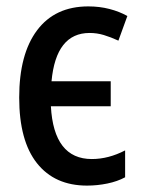

<svg xmlns="http://www.w3.org/2000/svg" viewBox="-20 -570 450 600"><path d="M252 10Q151 10 95.5 -60Q40 -130 40 -265Q40 -401 96 -475.5Q152 -550 256 -550Q291 -550 322 -542Q353 -534 378 -520L350 -443Q326 -454 304.5 -460.5Q283 -467 260 -467Q155 -467 141 -316H326V-238H139Q148 -73 267 -73Q319 -73 371 -100V-16Q347 -3 315.5 3.5Q284 10 252 10Z"/></svg>

Font: Noto Sans Condensed Medium
Style: Regular
Weight: 500
Width: 3
Designer: Monotype Design Team
Foundry: Monotype Imaging Inc.
Version: Version 2.013; ttfautohint (v1.8.4.7-5d5b)